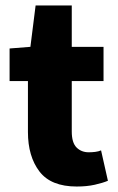

<svg xmlns="http://www.w3.org/2000/svg" viewBox="-20 -669 431 701"><path d="M260 12Q166 12 124 -43Q82 -98 82 -187V-373H15V-492L91 -498L110 -649H242V-498H358V-373H242V-189Q242 -148 259.5 -130.5Q277 -113 304 -113Q316 -113 328 -114.5Q340 -116 349 -120L374 -9Q355 -1 326 5.5Q297 12 260 12Z"/></svg>

Font: Source Sans 3 ExtraLight ExtraBold
Style: Regular
Weight: 800
Version: Version 3.052;hotconv 1.1.0;makeotfexe 2.6.0